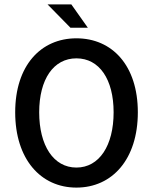

<svg xmlns="http://www.w3.org/2000/svg" viewBox="-20 -840 694 872"><path d="M606 -330C606 -542 490 -666 327 -666C165 -666 49 -542 49 -330C49 -117 165 12 327 12C490 12 606 -117 606 -330ZM158 -330C158 -480 223 -575 327 -575C431 -575 496 -480 496 -330C496 -179 431 -79 327 -79C223 -79 158 -179 158 -330ZM379 -714 304 -820H196L300 -714Z"/></svg>

Font: Falling Sky
Style: Light
Weight: 400
Designer: Paul D. Hunt
Foundry: Adobe Systems Incorporated
Version: Version 1.02